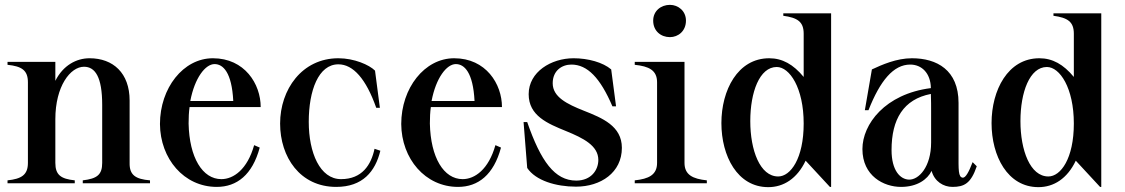

<svg xmlns="http://www.w3.org/2000/svg" viewBox="-20 -755 4633 791"><path d="M514 -84V-341C514 -454 446 -515 349 -515C295 -515 240 -486 208 -422V-500H11V-488C69 -482 95 -466 95 -416V-84C95 -34 68 -18 11 -12V0H288V-12C231 -18 208 -34 208 -84V-264C208 -400 270 -480 326 -480C372 -480 401 -438 401 -323V-84C401 -35 380 -19 321 -12V0H598V-12C538 -17 513 -34 514 -84Z M873 15C956 15 1020 -35 1050 -147L1027 -157C999 -57 942 -17 892 -17C814 -17 760 -106 757 -246C757 -270 758 -293 761 -314H1054C1054 -409 988 -515 857 -515C735 -515 639 -392 639 -244C640 -101 738 15 873 15ZM764 -339C782 -434 826 -491 864 -491C899 -491 935 -457 941 -339Z M1365 15C1474 15 1526 -48 1547 -134L1523 -142C1509 -76 1472 -17 1385 -17C1298 -17 1252 -126 1252 -253C1252 -382 1292 -490 1374 -490C1435 -490 1488 -430 1530 -311H1545L1525 -464C1501 -488 1439 -515 1374 -515C1224 -515 1134 -386 1134 -246C1134 -108 1216 15 1365 15Z M1867 15C1950 15 2014 -35 2044 -147L2021 -157C1993 -57 1936 -17 1886 -17C1808 -17 1754 -106 1751 -246C1751 -270 1752 -293 1755 -314H2048C2048 -409 1982 -515 1851 -515C1729 -515 1633 -392 1633 -244C1634 -101 1732 15 1867 15ZM1758 -339C1776 -434 1820 -491 1858 -491C1893 -491 1929 -457 1935 -339Z M2353 14C2455 14 2542 -44 2542 -146C2542 -236 2461 -269 2385 -299C2317 -326 2257 -355 2257 -412C2257 -464 2295 -489 2334 -489C2400 -489 2453 -434 2503 -317H2518L2498 -469C2464 -498 2403 -515 2343 -515C2251 -515 2158 -459 2158 -367C2158 -278 2236 -246 2312 -215C2383 -186 2445 -155 2445 -96C2445 -55 2416 -11 2354 -11C2265 -11 2208 -91 2152 -252H2137L2152 -63C2187 -11 2270 14 2353 14Z M2595 -12V0H2892V-12C2835 -18 2800 -34 2800 -84V-500H2595V-488C2653 -482 2687 -466 2687 -416V-84C2687 -34 2652 -18 2595 -12ZM2806 -670C2806 -710 2774 -735 2740 -735C2703 -735 2671 -710 2671 -670C2671 -627 2703 -602 2740 -602C2774 -602 2806 -627 2806 -670Z M3145 16C3208 16 3264 -19 3299 -93L3399 15H3404V-700H3207V-690C3265 -682 3291 -666 3291 -616V-438C3248 -490 3203 -515 3149 -515C3019 -515 2952 -383 2952 -248C2952 -112 3018 16 3145 16ZM3186 -28C3111 -28 3071 -136 3071 -256C3071 -375 3109 -479 3180 -479C3233 -479 3291 -393 3291 -246C3291 -102 3237 -28 3186 -28Z M3692 15C3759 15 3801 -16 3818 -51C3830 -7 3867 15 3904 15C3952 15 3980 1 4004 -70L3987 -87C3971 -45 3958 -23 3947 -23C3927 -24 3929 -57 3929 -125V-331C3929 -467 3839 -515 3737 -515C3673 -515 3613 -488 3572 -469L3543 -301H3558C3606 -423 3661 -489 3730 -489C3777 -489 3814 -454 3815 -392C3626 -368 3533 -243 3533 -141C3533 -30 3621 15 3692 15ZM3725 -15C3689 -16 3653 -52 3653 -137C3653 -264 3702 -346 3815 -368C3816 -348 3816 -311 3816 -296V-168C3816 -67 3765 -14 3725 -15Z M4258 16C4321 16 4377 -19 4412 -93L4512 15H4517V-700H4320V-690C4378 -682 4404 -666 4404 -616V-438C4361 -490 4316 -515 4262 -515C4132 -515 4065 -383 4065 -248C4065 -112 4131 16 4258 16ZM4299 -28C4224 -28 4184 -136 4184 -256C4184 -375 4222 -479 4293 -479C4346 -479 4404 -393 4404 -246C4404 -102 4350 -28 4299 -28Z"/></svg>

Font: Sprat Condensed Medium
Style: Regular
Weight: 500
Width: 3
Designer: Ethan Nakache
Foundry: Collletttivo
Version: Version 2.000;Glyphs 3.2 (3217)